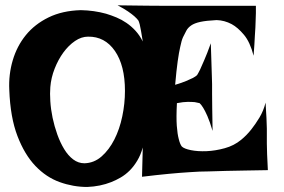

<svg xmlns="http://www.w3.org/2000/svg" viewBox="-20 -703 1087 736"><path d="M430.7 -682.6Q499 -681.6 544.9 -681.2Q590.8 -680.7 619.1 -680.7H669.9H960.9Q960.9 -667 960.9 -652.8Q960.9 -638.7 960 -626Q959 -611.3 959 -597.7Q958 -584 957 -566.4Q956.1 -551.8 955.1 -531.7Q954.1 -511.7 952.1 -489.3Q938.5 -542 915 -569.8Q891.6 -597.7 868.2 -610.4Q840.8 -625 810.5 -626Q770.5 -624 748 -619.1Q725.6 -614.3 712.9 -605.5Q700.2 -596.7 694.3 -585.4Q688.5 -574.2 681.6 -560.5Q675.8 -547.9 670.9 -523.4Q666 -502.9 661.1 -467.8Q656.2 -432.6 651.4 -377.9Q677.7 -385.7 693.8 -392.6Q710 -399.4 719.7 -404.3Q730.5 -410.2 735.4 -415Q739.3 -420.9 747.1 -436.5Q752.9 -450.2 763.2 -473.1Q773.4 -496.1 788.1 -537.1Q790 -492.2 790.5 -462.9Q791 -433.6 792 -415Q793 -393.6 793 -380.9V-343.8Q793 -323.2 793.5 -288.6Q793.9 -253.9 794.9 -201.2Q784.2 -237.3 774.9 -258.3Q765.6 -279.3 758.8 -290Q751 -302.7 745.1 -307.6Q738.3 -309.6 726.6 -311.5Q715.8 -312.5 699.7 -312.5Q683.6 -312.5 658.2 -307.6Q655.3 -252.9 657.7 -220.7Q660.2 -188.5 665 -170.9Q669.9 -150.4 676.8 -141.6Q685.5 -132.8 711.9 -127.4Q738.3 -122.1 772 -123.5Q805.7 -125 841.3 -134.8Q877 -144.5 904.3 -167Q925.8 -184.6 943.4 -207Q959 -226.6 974.6 -252.4Q990.2 -278.3 998 -309.6Q1000 -274.4 1001.5 -250Q1002.9 -225.6 1002.9 -210V-181.6V-152.3Q1002.9 -136.7 1003.9 -111.8Q1004.9 -86.9 1006.8 -50.8Q960.9 -49.8 919.9 -49.3Q878.9 -48.8 847.7 -47.9Q810.5 -46.9 779.3 -45.9Q746.1 -45.9 707 -43Q672.9 -41 626.5 -36.6Q580.1 -32.2 524.4 -25.4L527.3 -137.7Q519.5 -109.4 506.3 -87.4Q493.2 -65.4 477.1 -49.3Q460.9 -33.2 442.4 -22.5Q423.8 -11.7 406.2 -4.9Q364.3 11.7 314.5 13.7Q260.7 13.7 209 -4.9Q157.2 -23.4 115.7 -66.9Q74.2 -110.4 46.9 -181.6Q19.5 -252.9 15.6 -358.4Q12.7 -417 28.8 -471.7Q44.9 -526.4 79.1 -568.4Q113.3 -610.4 166 -636.2Q218.8 -662.1 290 -664.1Q340.8 -663.1 386.7 -650.4Q406.2 -644.5 426.3 -636.2Q446.3 -627.9 464.8 -615.2Q483.4 -602.5 499.5 -585Q515.6 -567.4 527.3 -543.9Q523.4 -569.3 520.5 -585Q517.6 -600.6 515.6 -609.4Q512.7 -620.1 510.7 -624Q505.9 -630.9 495.1 -640.6Q486.3 -648.4 470.7 -659.2Q455.1 -669.9 430.7 -682.6ZM172.9 -369.1Q170.9 -345.7 172.9 -314.9Q174.8 -284.2 181.6 -251.5Q188.5 -218.8 199.7 -187.5Q210.9 -156.2 226.1 -131.3Q241.2 -106.4 260.7 -91.8Q280.3 -77.1 303.7 -77.1Q340.8 -78.1 369.6 -103.5Q398.4 -128.9 418.5 -168.5Q438.5 -208 448.7 -256.8Q459 -305.7 459 -354.5Q459 -452.1 420.4 -507.8Q381.8 -563.5 317.4 -562.5Q292 -562.5 267.6 -545.9Q243.2 -529.3 223.1 -502Q203.1 -474.6 189.5 -439.9Q175.8 -405.3 172.9 -369.1Z"/></svg>

Font: Irish Growler
Style: Regular
Weight: 400
Designer: Squid
Foundry: Font Diner, Inc DBA Sideshow
Version: Version 1.000